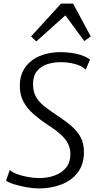

<svg xmlns="http://www.w3.org/2000/svg" viewBox="-20 -1047 550 1075"><path d="M197 8Q167.5 8 129.8 1.5Q92 -5 59.8 -15Q27.5 -25 14 -36L35 -96Q45 -83.5 73.2 -73Q101.5 -62.5 136 -56.2Q170.5 -50 199 -50Q247.5 -50 287.2 -64.8Q327 -79.5 350.5 -109Q374 -138.5 374 -183Q374 -231 345 -267.5Q316 -304 255 -343Q204.5 -376 167.8 -408.2Q131 -440.5 111 -478.2Q91 -516 91 -566Q91 -628 121.2 -670Q151.5 -712 202.5 -733.5Q253.5 -755 315 -755Q425 -755 484 -714L460 -657Q440 -677.5 401 -688.2Q362 -699 320 -699Q279.5 -699 244.2 -687.5Q209 -676 187 -649Q165 -622 165 -576Q165 -535 180.5 -506.5Q196 -478 225.8 -454Q255.5 -430 298 -402Q346 -370.5 380 -341.2Q414 -312 432 -277.5Q450 -243 450 -196Q450 -127 415.8 -81.8Q381.5 -36.5 324 -14.2Q266.5 8 197 8ZM183 -815 154 -843 322 -1027H389L488 -843L452 -817L346 -961Z"/></svg>

Font: Merriweather Sans Light
Style: Italic
Weight: 300
Italic angle: -7.5°
Designer: Eben Sorkin
Foundry: Eben Sorkin
Version: Version 2.001; ttfautohint (v1.8.3)